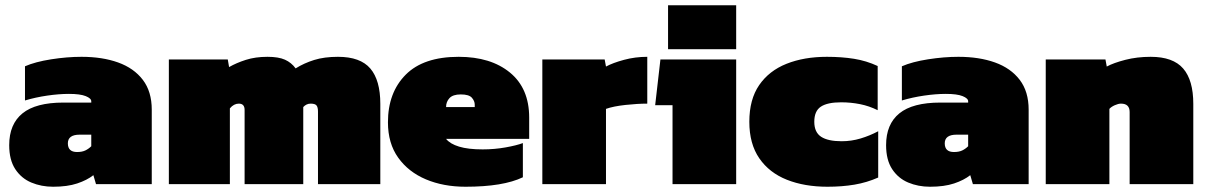

<svg xmlns="http://www.w3.org/2000/svg" viewBox="-20 -700 4587 730"><path d="M182 10Q137 10 99 -6Q61 -22 38 -57Q15 -92 15 -148Q15 -228 65.5 -269Q116 -310 221 -310H327V-315Q327 -326 306 -334.5Q285 -343 242 -343Q204 -343 159.5 -336.5Q115 -330 75 -318V-448Q114 -465 174.5 -474.5Q235 -484 290 -484Q369 -484 429 -462.5Q489 -441 523 -396.5Q557 -352 557 -283V0H345L335 -34Q311 -15 273.5 -2.5Q236 10 182 10ZM273 -122Q292 -122 304.5 -128Q317 -134 327 -144V-188H283Q238 -188 238 -155Q238 -122 273 -122Z M622 0V-474H846L851 -445Q879 -461 915 -472.5Q951 -484 997 -484Q1039 -484 1063.5 -473Q1088 -462 1104 -440Q1136 -460 1174.5 -472Q1213 -484 1265 -484Q1350 -484 1388 -439.5Q1426 -395 1426 -305V0H1189V-276Q1189 -292 1183.5 -299Q1178 -306 1161 -306Q1145 -306 1133 -293V0H910V-282Q910 -306 888 -306Q869 -306 854 -288V0Z M1750 10Q1666 10 1599.5 -18Q1533 -46 1494 -100.5Q1455 -155 1455 -235Q1455 -348 1522.5 -416Q1590 -484 1724 -484Q1846 -484 1919 -424Q1992 -364 1992 -253V-172H1676Q1691 -153 1725.5 -142.5Q1760 -132 1815 -132Q1860 -132 1902 -139.5Q1944 -147 1968 -156V-26Q1893 10 1750 10ZM1676 -293H1785V-302Q1785 -316 1774 -328.5Q1763 -341 1732 -341Q1702 -341 1689 -327Q1676 -313 1676 -293Z M2042 0V-474H2279L2284 -447Q2310 -461 2352.5 -472.5Q2395 -484 2441 -484V-306Q2404 -306 2358 -301Q2312 -296 2284 -286V0Z M2520 -513V-680H2779V-513ZM2537 0V-300H2471L2491 -474H2779V0Z M3126 10Q3039 10 2972 -16.5Q2905 -43 2867 -98Q2829 -153 2829 -237Q2829 -322 2866.5 -376.5Q2904 -431 2970.5 -457.5Q3037 -484 3124 -484Q3180 -484 3227 -476.5Q3274 -469 3317 -449V-281Q3285 -297 3250 -304Q3215 -311 3178 -311Q3126 -311 3101 -294.5Q3076 -278 3076 -237Q3076 -197 3102 -180Q3128 -163 3180 -163Q3217 -163 3252 -173.5Q3287 -184 3319 -201V-25Q3276 -6 3229 2Q3182 10 3126 10Z M3516 10Q3471 10 3433 -6Q3395 -22 3372 -57Q3349 -92 3349 -148Q3349 -228 3399.5 -269Q3450 -310 3555 -310H3661V-315Q3661 -326 3640 -334.5Q3619 -343 3576 -343Q3538 -343 3493.5 -336.5Q3449 -330 3409 -318V-448Q3448 -465 3508.5 -474.5Q3569 -484 3624 -484Q3703 -484 3763 -462.5Q3823 -441 3857 -396.5Q3891 -352 3891 -283V0H3679L3669 -34Q3645 -15 3607.5 -2.5Q3570 10 3516 10ZM3607 -122Q3626 -122 3638.5 -128Q3651 -134 3661 -144V-188H3617Q3572 -188 3572 -155Q3572 -122 3607 -122Z M3956 0V-474H4183L4188 -447Q4214 -461 4258.5 -472.5Q4303 -484 4355 -484Q4440 -484 4478.5 -439.5Q4517 -395 4517 -305V0H4275V-274Q4275 -306 4242 -306Q4232 -306 4218.5 -300Q4205 -294 4198 -286V0Z"/></svg>

Font: Kanit Black
Style: Regular
Weight: 900
Designer: Katatrad Team
Foundry: CadsonDemak
Version: Version 2.000; ttfautohint (v1.8.3)